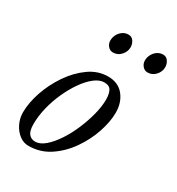

<svg xmlns="http://www.w3.org/2000/svg" viewBox="-154 -710 756 822"><g transform="rotate(30 224.0 -299.5)"><path d="M108 14Q84 14 63 -2Q42 -18 29.5 -44Q17 -70 17 -99Q17 -146 35.5 -200.5Q54 -255 87 -303.5Q120 -352 163.5 -383Q207 -414 257 -414Q307 -414 334.5 -380Q362 -346 362 -296Q362 -251 344 -197.5Q326 -144 292.5 -96Q259 -48 212.5 -17Q166 14 108 14ZM124 -16Q148 -16 172.5 -37Q197 -58 219.5 -92Q242 -126 259.5 -167Q277 -208 287.5 -249Q298 -290 298 -324Q298 -350 289.5 -367Q281 -384 255 -384Q232 -384 207.5 -365Q183 -346 160.5 -314Q138 -282 120 -242.5Q102 -203 91.5 -160.5Q81 -118 81 -78Q81 -45 92.5 -30.5Q104 -16 124 -16ZM393 -513Q378 -513 368 -525Q358 -537 358 -552Q358 -568 365.5 -582Q373 -596 385.5 -604.5Q398 -613 414 -613Q430 -613 439 -599.5Q448 -586 448 -570Q448 -548 432 -530.5Q416 -513 393 -513ZM222 -513Q207 -513 197 -525Q187 -537 187 -552Q187 -568 194.5 -582Q202 -596 214.5 -604.5Q227 -613 243 -613Q259 -613 268 -599.5Q277 -586 277 -570Q277 -548 261 -530.5Q245 -513 222 -513Z"/></g></svg>

Font: EB Garamond
Style: Italic
Weight: 400
Italic angle: -17.2°
Designer: Georg Duffner and Octavio Pardo
Foundry: Georg Duffner
Version: Version 1.001